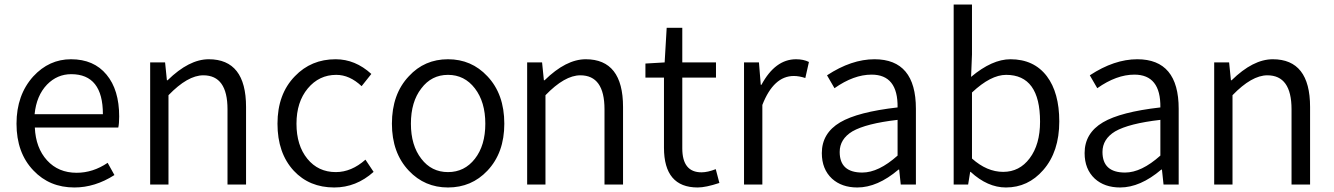

<svg xmlns="http://www.w3.org/2000/svg" viewBox="-20 -816 5899 849"><path d="M128 -62Q53 -140 53 -269Q53 -396 127 -478Q197 -554 294 -554Q395 -554 451 -486Q507 -419 507 -301Q507 -269 503 -252H134Q138 -162 188 -107Q238 -52 319 -52Q391 -52 456 -96L486 -42Q400 13 309 13Q199 13 128 -62ZM435 -311Q435 -488 295 -488Q233 -488 188 -442Q141 -393 133 -311Z M644 -540H710L718 -461H721Q816 -554 903 -554Q1068 -554 1068 -343V0H986V-333Q986 -483 879 -483Q810 -483 725 -395V0H644Z M1279 -61Q1207 -139 1207 -269Q1207 -400 1284 -479Q1356 -554 1464 -554Q1551 -554 1622 -489L1579 -435Q1526 -485 1467 -485Q1391 -485 1341 -425Q1291 -365 1291 -269Q1291 -173 1339 -114Q1387 -55 1465 -55Q1534 -55 1596 -110L1632 -56Q1555 13 1458 13Q1348 13 1279 -61Z M1788 -61Q1713 -140 1713 -269Q1713 -400 1788 -479Q1857 -554 1961 -554Q2065 -554 2135 -479Q2210 -400 2210 -269Q2210 -140 2135 -61Q2065 13 1961 13Q1858 13 1788 -61ZM2080 -114Q2126 -173 2126 -269Q2126 -365 2080 -425Q2034 -485 1961 -485Q1888 -485 1843 -425Q1797 -366 1797 -269Q1797 -173 1843 -114Q1888 -55 1961 -55Q2034 -55 2080 -114Z M2311 -540H2377L2385 -461H2388Q2483 -554 2570 -554Q2735 -554 2735 -343V0H2653V-333Q2653 -483 2546 -483Q2477 -483 2392 -395V0H2311Z M2916 -163V-473H2834V-535L2919 -540L2928 -693H2997V-540H3146V-473H2997V-160Q2997 -54 3082 -54Q3109 -54 3145 -68L3161 -7Q3101 13 3065 13Q2916 13 2916 -163Z M3270 -540H3336L3344 -441H3347Q3408 -554 3500 -554Q3533 -554 3557 -542L3541 -471Q3514 -480 3490 -480Q3401 -480 3351 -352V0H3270Z M3659 -26Q3614 -68 3614 -139Q3614 -227 3695 -275Q3773 -321 3949 -341Q3951 -486 3834 -486Q3755 -486 3670 -426L3637 -483Q3745 -554 3847 -554Q4030 -554 4030 -335V0H3963L3956 -66H3953Q3860 13 3771 13Q3702 13 3659 -26ZM3949 -128V-286Q3810 -270 3749 -235Q3693 -201 3693 -144Q3693 -53 3793 -53Q3865 -53 3949 -128Z M4272 -56H4270L4261 0H4197V-796H4278V-575L4274 -476Q4367 -554 4448 -554Q4552 -554 4609 -479Q4664 -406 4664 -279Q4664 -145 4593 -64Q4526 13 4428 13Q4347 13 4272 -56ZM4533 -116Q4579 -177 4579 -278Q4579 -485 4429 -485Q4361 -485 4278 -407V-115Q4344 -56 4416 -56Q4488 -56 4533 -116Z M4821 -26Q4776 -68 4776 -139Q4776 -227 4857 -275Q4935 -321 5111 -341Q5113 -486 4996 -486Q4917 -486 4832 -426L4799 -483Q4907 -554 5009 -554Q5192 -554 5192 -335V0H5125L5118 -66H5115Q5022 13 4933 13Q4864 13 4821 -26ZM5111 -128V-286Q4972 -270 4911 -235Q4855 -201 4855 -144Q4855 -53 4955 -53Q5027 -53 5111 -128Z M5349 -540H5415L5423 -461H5426Q5521 -554 5608 -554Q5773 -554 5773 -343V0H5691V-333Q5691 -483 5584 -483Q5515 -483 5430 -395V0H5349Z"/></svg>

Font: KaiGen Gothic SC Normal
Style: Regular
Weight: 300
Designer: Ryoko NISHIZUKA Ë•øÂ°öÊ∂ºÂ≠ê (kana & ideographs); Paul D. Hunt (Latin, Greek & Cyrillic); Wenlong ZHANG Âº†ÊñáÈæô (bopom
Version: Version 1.001 October 10, 2014